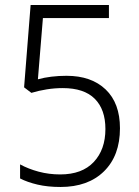

<svg xmlns="http://www.w3.org/2000/svg" viewBox="-20 -800 554 765"><path d="M221 -55Q170 -55 129.5 -64.5Q89 -74 60 -89V-145Q93 -127 134 -116Q175 -105 220 -105Q307 -105 353.5 -154.5Q400 -204 400 -286Q400 -364 357.5 -406.5Q315 -449 230 -449Q198 -449 166.5 -444Q135 -439 105 -430L76 -452L102 -780H414V-728H151L131 -484Q156 -491 185 -494.5Q214 -498 245 -498Q344 -498 401 -443.5Q458 -389 458 -289Q458 -180 394.5 -117.5Q331 -55 221 -55Z"/></svg>

Font: Noto Sans Malayalam UI SemiCondensed Light
Style: Regular
Weight: 300
Width: 4
Designer: Jelle Bosma - Monotype Design Team
Foundry: Monotype Imaging Inc.
Version: Version 2.104; ttfautohint (v1.8.4.7-5d5b)